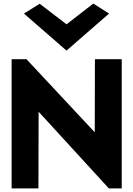

<svg xmlns="http://www.w3.org/2000/svg" viewBox="-20 -1044 742 1074"><path d="M589 10H661V-713H511L510 -304L128 -713H45V10H195L196 -419ZM114 -968 352 -761 590 -968 502 -1024 352 -908 202 -1023Z"/></svg>

Font: Bluebird
Style: SfBdExt
Weight: 700
Designer: Jasper
Foundry: Cannot Into Space Fonts
Version: Version 0.98